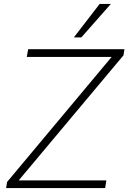

<svg xmlns="http://www.w3.org/2000/svg" viewBox="-20 -955 652 975"><path d="M11 0 16 -31 547 -666H116L123 -705H612L607 -674L75 -39H520L514 0ZM355 -765 486 -935H543L393 -765Z"/></svg>

Font: Nunito Sans ExtraLight
Style: Italic
Weight: 200
Italic angle: -9°
Designer: Vernon Adams
Foundry: Vernon Adams
Version: Version 3.006; ttfautohint (v1.8.3)